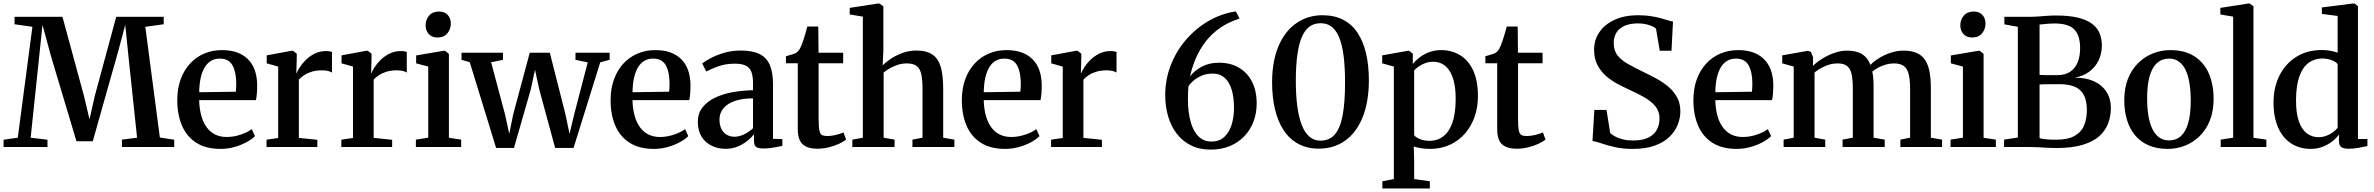

<svg xmlns="http://www.w3.org/2000/svg" viewBox="-22 -839 13552 1096"><path d="M79.5 -53 163 -686 61 -700.5V-743H334.5L457.5 -291L489 -157.5L519 -291L641.5 -743H912.5V-700.5L807.5 -686L890.5 -54L972.5 -41.5V0H674V-42L760.5 -53L712 -510L693 -697L651 -540L507.5 -32.5H414.5L270.5 -513.5L220.5 -697L201 -510.5L153 -53L249 -41.5V0H-1.5V-41.5Z M1237.5 11Q1153.5 11 1098.8 -24Q1044 -59 1017 -121.5Q990 -184 990 -267Q990 -333.5 1009.2 -386.2Q1028.5 -439 1063 -476.2Q1097.5 -513.5 1144 -533.2Q1190.5 -553 1245 -553Q1339.5 -553 1391.5 -502.8Q1443.5 -452.5 1446 -358.5Q1446 -327 1444.2 -305Q1442.5 -283 1439 -267.5H1115Q1116 -220.5 1126.2 -181.8Q1136.5 -143 1156 -115Q1175.5 -87 1204.5 -72Q1233.5 -57 1272.5 -57Q1312 -57 1352.5 -70.8Q1393 -84.5 1415 -102L1433.5 -62Q1416.5 -44.5 1386 -27.8Q1355.5 -11 1316.8 0Q1278 11 1237.5 11ZM1115 -312.5 1324 -315.5Q1325.5 -326.5 1326 -338.8Q1326.5 -351 1326.5 -362Q1326.5 -427 1305.2 -465.8Q1284 -504.5 1232 -504.5Q1206.5 -504.5 1185.8 -493.5Q1165 -482.5 1149.5 -459.5Q1134 -436.5 1125 -400Q1116 -363.5 1115 -312.5Z M1499.5 0V-41.5L1566 -51.5V-459L1500.5 -477.5V-523L1641 -549H1651L1672 -532.5V-508L1669.5 -420.5L1672 -422.5Q1676 -434 1689 -454.8Q1702 -475.5 1723.5 -496.8Q1745 -518 1774.2 -532.8Q1803.5 -547.5 1839 -547.5Q1852 -547.5 1860 -545.8Q1868 -544 1873 -542.5V-424.5Q1866.5 -429.5 1852.2 -433.5Q1838 -437.5 1816 -437.5Q1783.5 -437.5 1758.5 -430Q1733.5 -422.5 1715.2 -410.5Q1697 -398.5 1684 -385V-52L1789.5 -41V0Z M1926.5 0V-41.5L1993 -51.5V-459L1927.5 -477.5V-523L2068 -549H2078L2099 -532.5V-508L2096.5 -420.5L2099 -422.5Q2103 -434 2116 -454.8Q2129 -475.5 2150.5 -496.8Q2172 -518 2201.2 -532.8Q2230.5 -547.5 2266 -547.5Q2279 -547.5 2287 -545.8Q2295 -544 2300 -542.5V-424.5Q2293.5 -429.5 2279.2 -433.5Q2265 -437.5 2243 -437.5Q2210.5 -437.5 2185.5 -430Q2160.5 -422.5 2142.2 -410.5Q2124 -398.5 2111 -385V-52L2216.5 -41V0Z M2352 0V-42L2422.5 -53V-459L2353.5 -477.5V-522.5L2510 -549H2518.5L2540.5 -531.5V-52.5L2610.5 -42V0ZM2475 -625Q2443 -625 2425.2 -645Q2407.5 -665 2407.5 -694Q2407.5 -726 2427.2 -749.5Q2447 -773 2483.5 -773H2484.5Q2516.5 -773 2534 -753.5Q2551.5 -734 2551.5 -705Q2551.5 -673 2532 -649Q2512.5 -625 2476 -625Z M2612.5 -497.5V-538H2849V-497.5L2781.5 -483.5L2861.5 -183L2885 -75L2907.5 -186L3002 -538H3116.5L3206.5 -183.5L3229 -74.5L3255.5 -185.5L3333 -483L3263 -497.5V-538H3458V-497.5L3404.5 -483.5L3252 5.5H3147L3056.5 -327.5L3032 -441L3007.5 -327.5L2912 5.5H2810L2659.5 -484Z M3711 11Q3627 11 3572.2 -24Q3517.5 -59 3490.5 -121.5Q3463.5 -184 3463.5 -267Q3463.5 -333.5 3482.8 -386.2Q3502 -439 3536.5 -476.2Q3571 -513.5 3617.5 -533.2Q3664 -553 3718.5 -553Q3813 -553 3865 -502.8Q3917 -452.5 3919.5 -358.5Q3919.5 -327 3917.8 -305Q3916 -283 3912.5 -267.5H3588.5Q3589.5 -220.5 3599.8 -181.8Q3610 -143 3629.5 -115Q3649 -87 3678 -72Q3707 -57 3746 -57Q3785.5 -57 3826 -70.8Q3866.5 -84.5 3888.5 -102L3907 -62Q3890 -44.5 3859.5 -27.8Q3829 -11 3790.2 0Q3751.5 11 3711 11ZM3588.5 -312.5 3797.5 -315.5Q3799 -326.5 3799.5 -338.8Q3800 -351 3800 -362Q3800 -427 3778.8 -465.8Q3757.5 -504.5 3705.5 -504.5Q3680 -504.5 3659.2 -493.5Q3638.5 -482.5 3623 -459.5Q3607.5 -436.5 3598.5 -400Q3589.5 -363.5 3588.5 -312.5Z M4119 10.5Q4077 10.5 4041 -6.8Q4005 -24 3983.2 -58.2Q3961.5 -92.5 3961.5 -143.5Q3961.5 -192 3988.2 -226Q4015 -260 4060.2 -281.5Q4105.5 -303 4161.5 -313Q4217.5 -323 4276.5 -324V-363.5Q4276.5 -402.5 4267.8 -427Q4259 -451.5 4236.5 -463.5Q4214 -475.5 4173 -475.5Q4118.5 -475.5 4076.5 -459.8Q4034.5 -444 4009.5 -431L3986.5 -476.5Q3999.5 -488 4031.8 -505.5Q4064 -523 4109.2 -536.8Q4154.5 -550.5 4207 -550.5Q4274 -550.5 4314.2 -530.2Q4354.5 -510 4372.5 -467.8Q4390.5 -425.5 4390.5 -359.5V-46.5L4444 -45V-6.5Q4433 -4 4414.8 -0.2Q4396.5 3.5 4376 6Q4355.5 8.5 4336.5 8.5Q4307.5 8.5 4294.8 0Q4282 -8.5 4282 -37V-72.5Q4271 -57.5 4248 -38Q4225 -18.5 4192.5 -4Q4160 10.5 4119 10.5ZM4171 -58.5Q4197 -58.5 4225.8 -72.2Q4254.5 -86 4276.5 -107.5V-277.5Q4213 -277.5 4170.5 -262Q4128 -246.5 4106.5 -219.5Q4085 -192.5 4085 -157.5Q4085 -125 4096.2 -102.8Q4107.5 -80.5 4127 -69.5Q4146.5 -58.5 4171 -58.5Z M4642.5 10Q4588.5 10 4560.2 -15Q4532 -40 4532 -102.5V-478H4464.5V-518Q4474 -521 4485.8 -524.2Q4497.5 -527.5 4508 -531Q4518.5 -534.5 4524 -538.5Q4531 -543.5 4536 -549.5Q4541 -555.5 4545.2 -563.5Q4549.5 -571.5 4553.5 -581.5Q4558.5 -593.5 4564.8 -612.8Q4571 -632 4577 -652.5Q4583 -673 4586.5 -687.5H4649L4650.5 -538H4791V-478H4651V-161.5Q4651 -116 4655.2 -95Q4659.5 -74 4670.2 -68.2Q4681 -62.5 4701.5 -62.5Q4724.5 -62.5 4751.2 -69.2Q4778 -76 4793 -83L4808 -42Q4793 -30 4767 -18Q4741 -6 4709 2Q4677 10 4642.5 10Z M4903.5 -52.5V-744L4828.5 -756.5V-794L4990 -819H4998L5020.5 -803V-549.5L5016.5 -465.5Q5034.5 -484.5 5064 -504Q5093.5 -523.5 5130.5 -537Q5167.5 -550.5 5207.5 -550.5Q5268 -550.5 5301.5 -527Q5335 -503.5 5348.5 -455.5Q5362 -407.5 5362 -333.5V-53L5426 -42V0H5186.5V-42L5244 -53V-333Q5244 -381.5 5237.5 -413.5Q5231 -445.5 5211.8 -461.2Q5192.5 -477 5154.5 -477Q5129.5 -477 5105.5 -469.8Q5081.5 -462.5 5060.2 -450.5Q5039 -438.5 5022 -425V-53L5084.5 -42V0H4843.5V-42Z M5716 11Q5632 11 5577.2 -24Q5522.5 -59 5495.5 -121.5Q5468.5 -184 5468.5 -267Q5468.5 -333.5 5487.8 -386.2Q5507 -439 5541.5 -476.2Q5576 -513.5 5622.5 -533.2Q5669 -553 5723.5 -553Q5818 -553 5870 -502.8Q5922 -452.5 5924.5 -358.5Q5924.5 -327 5922.8 -305Q5921 -283 5917.5 -267.5H5593.5Q5594.5 -220.5 5604.8 -181.8Q5615 -143 5634.5 -115Q5654 -87 5683 -72Q5712 -57 5751 -57Q5790.5 -57 5831 -70.8Q5871.5 -84.5 5893.5 -102L5912 -62Q5895 -44.5 5864.5 -27.8Q5834 -11 5795.2 0Q5756.5 11 5716 11ZM5593.5 -312.5 5802.5 -315.5Q5804 -326.5 5804.5 -338.8Q5805 -351 5805 -362Q5805 -427 5783.8 -465.8Q5762.5 -504.5 5710.5 -504.5Q5685 -504.5 5664.2 -493.5Q5643.5 -482.5 5628 -459.5Q5612.5 -436.5 5603.5 -400Q5594.5 -363.5 5593.5 -312.5Z M5978 0V-41.5L6044.5 -51.5V-459L5979 -477.5V-523L6119.5 -549H6129.5L6150.5 -532.5V-508L6148 -420.5L6150.5 -422.5Q6154.5 -434 6167.5 -454.8Q6180.5 -475.5 6202 -496.8Q6223.5 -518 6252.8 -532.8Q6282 -547.5 6317.5 -547.5Q6330.5 -547.5 6338.5 -545.8Q6346.5 -544 6351.5 -542.5V-424.5Q6345 -429.5 6330.8 -433.5Q6316.5 -437.5 6294.5 -437.5Q6262 -437.5 6237 -430Q6212 -422.5 6193.8 -410.5Q6175.5 -398.5 6162.5 -385V-52L6268 -41V0Z M6888 15Q6824 15 6775.5 -9.5Q6727 -34 6694.5 -76.8Q6662 -119.5 6645.8 -175.8Q6629.5 -232 6629.5 -295.5Q6629.5 -385.5 6661 -466.5Q6692.5 -547.5 6748 -612Q6803.5 -676.5 6876.5 -719Q6949.5 -761.5 7032.5 -774L7054 -733Q6990 -713 6942 -679.2Q6894 -645.5 6860.2 -601.8Q6826.5 -558 6804.8 -507.5Q6783 -457 6771 -403Q6797.5 -437.5 6839.8 -459.2Q6882 -481 6936 -481Q7002 -481 7050.5 -452.5Q7099 -424 7125.2 -372Q7151.5 -320 7151.5 -249Q7151.5 -193 7133.5 -145.2Q7115.5 -97.5 7081.2 -61.5Q7047 -25.5 6998.2 -5.2Q6949.5 15 6888 15ZM6901.5 -419Q6865.5 -419 6837.5 -407Q6809.5 -395 6790.5 -378.2Q6771.5 -361.5 6762 -347Q6761 -336 6760 -318.2Q6759 -300.5 6759 -272Q6759 -234.5 6763.5 -199Q6768 -163.5 6777.8 -133.2Q6787.5 -103 6803.2 -79.8Q6819 -56.5 6841.2 -43.8Q6863.5 -31 6893 -31Q6938 -31 6966.5 -57.2Q6995 -83.5 7008.5 -127.2Q7022 -171 7022 -222.5Q7022 -285 7008.2 -329Q6994.5 -373 6967.5 -396Q6940.5 -419 6901.5 -419Z M7506.5 9.5Q7439 9.5 7388.8 -18Q7338.5 -45.5 7305.2 -96Q7272 -146.5 7255.8 -216Q7239.5 -285.5 7239.5 -370Q7240 -493.5 7277.5 -578.8Q7315 -664 7379.8 -708Q7444.5 -752 7527 -752Q7595 -752 7645 -726.2Q7695 -700.5 7727.5 -651.5Q7760 -602.5 7776 -533.8Q7792 -465 7792 -379Q7791.5 -256 7756.2 -169.2Q7721 -82.5 7657 -36.5Q7593 9.5 7506.5 9.5ZM7515.5 -36Q7567 -36 7597.8 -71.8Q7628.5 -107.5 7642.2 -181Q7656 -254.5 7656 -367.5Q7656 -455.5 7647.8 -519.5Q7639.5 -583.5 7622.5 -625Q7605.5 -666.5 7579.2 -686.5Q7553 -706.5 7517 -706.5Q7480.5 -706.5 7454 -687.8Q7427.5 -669 7410 -629.2Q7392.5 -589.5 7383.8 -527Q7375 -464.5 7375 -377Q7375 -295 7383.5 -231.8Q7392 -168.5 7409.2 -124.8Q7426.5 -81 7453 -58.5Q7479.5 -36 7515.5 -36Z M7869 237V196L7934.5 183V-459L7868 -477.5V-523L8014 -549H8022.5L8043 -532L8042.5 -474Q8055.5 -490.5 8078.5 -509Q8101.5 -527.5 8133.8 -540.2Q8166 -553 8204.5 -553Q8264 -553 8311.5 -524.8Q8359 -496.5 8386.8 -438.2Q8414.5 -380 8414.5 -289.5Q8414.5 -226 8395 -171.2Q8375.5 -116.5 8339.5 -75.5Q8303.5 -34.5 8253 -11.8Q8202.5 11 8140.5 11Q8114.5 11 8088.5 6.8Q8062.5 2.5 8048.5 -3L8050.5 78V183L8140 196V237ZM8139.5 -35Q8183 -35 8216.5 -60.5Q8250 -86 8268.8 -139Q8287.5 -192 8287.5 -275Q8287.5 -331.5 8277.8 -371.8Q8268 -412 8250.5 -437.5Q8233 -463 8209.8 -474.8Q8186.5 -486.5 8160 -486.5Q8134 -486.5 8112.5 -478.2Q8091 -470 8075 -458.5Q8059 -447 8050.5 -437V-67.5Q8058.5 -55.5 8082.8 -45.2Q8107 -35 8139.5 -35Z M8635 10Q8581 10 8552.8 -15Q8524.5 -40 8524.5 -102.5V-478H8457V-518Q8466.5 -521 8478.2 -524.2Q8490 -527.5 8500.5 -531Q8511 -534.5 8516.5 -538.5Q8523.5 -543.5 8528.5 -549.5Q8533.5 -555.5 8537.8 -563.5Q8542 -571.5 8546 -581.5Q8551 -593.5 8557.2 -612.8Q8563.5 -632 8569.5 -652.5Q8575.5 -673 8579 -687.5H8641.5L8643 -538H8783.5V-478H8643.5V-161.5Q8643.5 -116 8647.8 -95Q8652 -74 8662.8 -68.2Q8673.5 -62.5 8694 -62.5Q8717 -62.5 8743.8 -69.2Q8770.5 -76 8785.5 -83L8800.5 -42Q8785.5 -30 8759.5 -18Q8733.5 -6 8701.5 2Q8669.5 10 8635 10Z M9298.5 11Q9240 11 9194 0.2Q9148 -10.5 9116.5 -21.5Q9085 -32.5 9068.5 -34L9079 -211.5H9148.5L9169.5 -80Q9180.5 -69 9199.2 -59.2Q9218 -49.5 9243.2 -43.2Q9268.5 -37 9299.5 -37Q9353 -37 9386.5 -53.2Q9420 -69.5 9435.5 -98Q9451 -126.5 9451 -162.5Q9451 -203.5 9427.5 -232.2Q9404 -261 9364 -283.8Q9324 -306.5 9273 -329.5Q9243 -343 9208.8 -361.5Q9174.5 -380 9144.8 -406.2Q9115 -432.5 9096.2 -469.2Q9077.5 -506 9077.5 -556.5Q9077.5 -610 9107 -654.2Q9136.5 -698.5 9193 -725.2Q9249.5 -752 9330 -752Q9369 -752 9401 -747Q9433 -742 9457.8 -735.2Q9482.5 -728.5 9500 -722.8Q9517.5 -717 9528 -716L9519.5 -549.5H9452.5L9431 -675.5Q9425.5 -681.5 9411 -688.5Q9396.5 -695.5 9375 -700.5Q9353.5 -705.5 9326.5 -705.5Q9281 -705 9250.5 -691.2Q9220 -677.5 9204.8 -652.2Q9189.5 -627 9189.5 -593.5Q9189.5 -550 9212.2 -521.8Q9235 -493.5 9274.8 -471.8Q9314.5 -450 9363.5 -426Q9397.5 -410 9433.8 -390.2Q9470 -370.5 9500.8 -344.8Q9531.5 -319 9550.8 -284.5Q9570 -250 9570 -203Q9570 -165 9555 -127Q9540 -89 9507.8 -57.8Q9475.5 -26.5 9423.8 -7.8Q9372 11 9298.5 11Z M9892 11Q9808 11 9753.2 -24Q9698.5 -59 9671.5 -121.5Q9644.5 -184 9644.5 -267Q9644.5 -333.5 9663.8 -386.2Q9683 -439 9717.5 -476.2Q9752 -513.5 9798.5 -533.2Q9845 -553 9899.5 -553Q9994 -553 10046 -502.8Q10098 -452.5 10100.5 -358.5Q10100.5 -327 10098.8 -305Q10097 -283 10093.5 -267.5H9769.5Q9770.5 -220.5 9780.8 -181.8Q9791 -143 9810.5 -115Q9830 -87 9859 -72Q9888 -57 9927 -57Q9966.5 -57 10007 -70.8Q10047.5 -84.5 10069.5 -102L10088 -62Q10071 -44.5 10040.5 -27.8Q10010 -11 9971.2 0Q9932.5 11 9892 11ZM9769.5 -312.5 9978.5 -315.5Q9980 -326.5 9980.5 -338.8Q9981 -351 9981 -362Q9981 -427 9959.8 -465.8Q9938.5 -504.5 9886.5 -504.5Q9861 -504.5 9840.2 -493.5Q9819.5 -482.5 9804 -459.5Q9788.5 -436.5 9779.5 -400Q9770.5 -363.5 9769.5 -312.5Z M10159.5 0V-42L10217 -53V-459L10151.5 -477.5V-523L10297.5 -549L10315 -543L10327.5 -513L10327 -462.5Q10347.5 -484 10379.8 -504Q10412 -524 10449 -537Q10486 -550 10520.5 -550Q10575 -550 10607.2 -530Q10639.5 -510 10655 -468.5Q10674 -488.5 10704.2 -507.2Q10734.5 -526 10770.8 -538Q10807 -550 10844 -550Q10888.5 -550 10918.5 -537Q10948.5 -524 10966.5 -497.5Q10984.5 -471 10992.2 -430.5Q11000 -390 11000 -334.5V-53L11064 -42V0H10826V-42L10881.5 -53V-331.5Q10881.5 -380 10874.2 -412.5Q10867 -445 10847.2 -461Q10827.5 -477 10789.5 -477Q10765.5 -477 10743 -470.5Q10720.5 -464 10700.8 -453.5Q10681 -443 10666 -431Q10668.5 -419 10670.2 -403.5Q10672 -388 10672.5 -371Q10673 -354 10673 -336V-53L10736.5 -42V0H10496V-42L10554.5 -53V-333Q10554.5 -381.5 10548 -413.5Q10541.5 -445.5 10523 -461.2Q10504.5 -477 10467.5 -477Q10430 -477 10395.5 -461.2Q10361 -445.5 10336 -425V-53L10397 -42V0Z M11112.5 0V-42L11183 -53V-459L11114 -477.5V-522.5L11270.5 -549H11279L11301 -531.5V-52.5L11371 -42V0ZM11235.5 -625Q11203.5 -625 11185.8 -645Q11168 -665 11168 -694Q11168 -726 11187.8 -749.5Q11207.5 -773 11244 -773H11245Q11277 -773 11294.5 -753.5Q11312 -734 11312 -705Q11312 -673 11292.5 -649Q11273 -625 11236.5 -625Z M11496.5 -54V-686L11419.5 -700V-743H11558Q11588.5 -743 11614.2 -745Q11640 -747 11664.5 -748.8Q11689 -750.5 11715 -750.5Q11790 -750.5 11840.5 -738Q11891 -725.5 11920.8 -702.8Q11950.5 -680 11963.2 -648.8Q11976 -617.5 11976 -579.5Q11976 -532 11957 -493.2Q11938 -454.5 11903 -429Q11868 -403.5 11820 -395.5Q11883.5 -396.5 11930 -375.5Q11976.5 -354.5 12002 -315.2Q12027.5 -276 12027.5 -222.5Q12027.5 -176.5 12012.2 -135.2Q11997 -94 11961.8 -62.2Q11926.5 -30.5 11866.2 -12.2Q11806 6 11716 6Q11687.5 6 11663.2 4.5Q11639 3 11614 1.5Q11589 0 11557 0H11418V-42ZM11620.5 -411.5Q11630 -411 11643.2 -410.5Q11656.5 -410 11670.8 -410Q11685 -410 11698.2 -410Q11711.5 -410 11720.5 -410Q11765.5 -410 11794.5 -429Q11823.5 -448 11837.8 -482.8Q11852 -517.5 11852 -564.5Q11852 -636 11819.2 -670.5Q11786.5 -705 11705 -705Q11688 -705 11672 -703.8Q11656 -702.5 11642.5 -701Q11629 -699.5 11620.5 -699ZM11620.5 -50.5Q11631 -47 11647.2 -45Q11663.5 -43 11681 -42.2Q11698.5 -41.5 11714 -41.5Q11780.5 -41.5 11819 -62.5Q11857.5 -83.5 11874 -121.5Q11890.5 -159.5 11890.5 -210Q11890.5 -288 11853.2 -323.2Q11816 -358.5 11734 -358.5Q11722 -358.5 11706.2 -358.5Q11690.5 -358.5 11674.2 -358.2Q11658 -358 11644 -357.8Q11630 -357.5 11620.5 -357Z M12104 -267.5Q12104 -337.5 12125.8 -391Q12147.5 -444.5 12184.8 -480.5Q12222 -516.5 12269 -534.8Q12316 -553 12366 -553Q12450 -553 12505 -517.2Q12560 -481.5 12587 -418.8Q12614 -356 12614 -275Q12614 -204 12592.2 -150.2Q12570.5 -96.5 12533.2 -60.8Q12496 -25 12449.2 -7Q12402.5 11 12352 11Q12289.5 11 12242.8 -9.5Q12196 -30 12165.2 -67.2Q12134.5 -104.5 12119.2 -155.5Q12104 -206.5 12104 -267.5ZM12360 -37.5Q12400 -37.5 12427.5 -62.5Q12455 -87.5 12469.2 -137.8Q12483.5 -188 12483.5 -264Q12483.5 -315.5 12477 -359.2Q12470.5 -403 12456 -435.5Q12441.5 -468 12417.8 -486.2Q12394 -504.5 12360 -504.5Q12319.5 -504.5 12291.5 -479.8Q12263.5 -455 12249 -404.8Q12234.5 -354.5 12234.5 -277.5Q12234.5 -226 12241.2 -182.2Q12248 -138.5 12263 -106Q12278 -73.5 12301.8 -55.5Q12325.5 -37.5 12360 -37.5Z M12725.5 -53V-744L12652.5 -756.5V-794L12812.5 -819H12820L12841.5 -803V-52.5L12915 -42V0H12654.5V-42Z M13166 11Q13123 11 13085 -5Q13047 -21 13018 -53.8Q12989 -86.5 12972.5 -136.2Q12956 -186 12956 -253.5Q12956 -340 12990 -407.8Q13024 -475.5 13086 -514.5Q13148 -553.5 13232 -553.5Q13258.5 -553.5 13282 -549Q13305.5 -544.5 13322 -538.5V-748L13232 -759.5V-796.5L13408.5 -819H13419L13438 -803.5V-45.5H13492V-5.5Q13473 -1 13443.8 4.5Q13414.5 10 13385.5 10Q13359 10 13344.2 1.5Q13329.5 -7 13329.5 -36.5V-71Q13315.5 -51 13291.8 -32.2Q13268 -13.5 13236.2 -1.2Q13204.5 11 13166 11ZM13211.5 -56Q13237.5 -56 13259.2 -64.5Q13281 -73 13297 -85.5Q13313 -98 13322 -109.5V-472.5Q13313.5 -485 13289.2 -495Q13265 -505 13233.5 -505Q13189.5 -505 13156 -480.2Q13122.5 -455.5 13103.8 -403.5Q13085 -351.5 13084.5 -269Q13084 -192.5 13101 -145.5Q13118 -98.5 13147.2 -77.2Q13176.5 -56 13211.5 -56Z"/></svg>

Font: Merriweather 60pt SemiBold
Style: Regular
Weight: 600
Version: Version 2.100